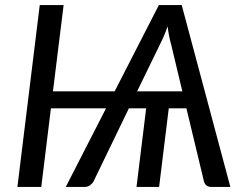

<svg xmlns="http://www.w3.org/2000/svg" viewBox="-20 -736 967 756"><path d="M397.5 -309.5H180.5L142.5 0H48.5L136.5 -716H230.5L188.5 -376.5H431.5L605.5 -716H695.5L887 0H811.5Q799.5 0 792.5 -6.2Q785.5 -12.5 783 -22L714 -309.5H644.5L606.5 0H517.5L555.5 -309.5H487.5L348.5 -22Q344 -13.5 334.8 -6.8Q325.5 0 314 0H239ZM520 -376.5H698L653.5 -562.5Q649.5 -576 646 -593.5Q642.5 -611 640 -632Q632.5 -611 624.8 -593Q617 -575 610 -561.5Z"/></svg>

Font: Lato
Style: Italic
Weight: 400
Italic angle: -7°
Designer: Lukasz Dziedzic
Foundry: tyPoland Lukasz Dziedzic
Version: Version 2.007; 2014-02-27